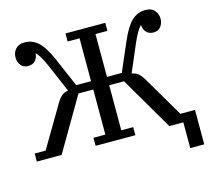

<svg xmlns="http://www.w3.org/2000/svg" viewBox="-120 -851 1254 1152"><g transform="rotate(-15 507.0 -275.0)"><path d="M923 0H836L643 -330H551V-50H625V0H378V-50H452V-330H360L167 0H13V-50H81L231 -304Q250 -336 266.5 -348Q283 -360 304 -363L230 -536Q202 -600 177 -628H174Q172 -601 156 -584Q140 -567 112 -567Q83 -567 67 -587.5Q51 -608 51 -637Q51 -666 70 -688Q89 -710 126 -710Q175 -710 211.5 -676Q248 -642 283 -560L360 -382H452V-648H378V-698H625V-648H551V-382H643L720 -560Q755 -642 791.5 -676Q828 -710 877 -710Q914 -710 933 -688Q952 -666 952 -637Q952 -608 936 -587.5Q920 -567 891 -567Q863 -567 847 -584Q831 -601 829 -628H826Q801 -600 773 -536L699 -363Q720 -360 736.5 -348Q753 -336 772 -304L919 -54H1010V160H923Z"/></g></svg>

Font: IBM Plex Serif Text
Style: Regular
Weight: 450
Designer: Mike Abbink, Paul van der Laan, Pieter van Rosmalen
Foundry: Bold Monday
Version: Version 3.001